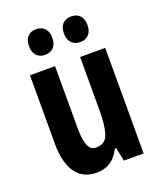

<svg xmlns="http://www.w3.org/2000/svg" viewBox="-140 -836 781 935"><g transform="rotate(-20 250.5 -369.0)"><path d="M445 -547V0H343L328 -70H321Q283 10 200 10Q127 10 91 -43Q55 -96 55 -190V-547H185V-229Q185 -168 197 -137Q209 -106 237 -106Q286 -106 300.5 -148.5Q315 -191 315 -269V-547ZM99 -681Q99 -714 115.5 -731Q132 -748 159 -748Q187 -748 203.5 -730.5Q220 -713 220 -681Q220 -650 203.5 -632.5Q187 -615 159 -615Q132 -615 115.5 -632Q99 -649 99 -681ZM280 -681Q280 -714 296.5 -731Q313 -748 341 -748Q369 -748 385.5 -730.5Q402 -713 402 -681Q402 -650 385.5 -632.5Q369 -615 341 -615Q313 -615 296.5 -632.5Q280 -650 280 -681Z"/></g></svg>

Font: Noto Sans Thai ExtCond
Style: Bold
Weight: 700
Width: 2
Designer: Monotype Design Team
Foundry: Monotype Imaging Inc.
Version: Version 2.002; ttfautohint (v1.8.4.7-5d5b)